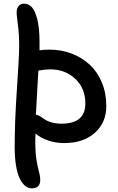

<svg xmlns="http://www.w3.org/2000/svg" viewBox="-20 -780 652 1060"><path d="M154.8 259.8Q137.2 259.8 121.3 248Q105.5 236.3 91.6 210.9Q77.6 185.5 69.3 139.4Q61 93.3 61 30.8Q61 -108.4 73.5 -290Q85.9 -471.7 85.9 -527.8Q85.9 -590.3 78.9 -642.8Q71.8 -695.3 71.8 -710Q71.8 -732.9 82.5 -746.3Q93.3 -759.8 112.8 -759.8Q136.7 -759.8 155 -741.2Q173.3 -722.7 185.8 -673.6Q198.2 -624.5 198.2 -547.9V-502Q218.3 -505.9 253.9 -505.9Q318.8 -505.9 375.7 -484.1Q432.6 -462.4 475.1 -423.1Q517.6 -383.8 542.2 -324.7Q566.9 -265.6 566.9 -194.8Q566.9 -102.5 503.4 -46.4Q439.9 9.8 335 9.8Q286.1 9.8 244.4 -4.9Q202.6 -19.5 175.8 -43Q174.8 -29.8 174.8 -2Q174.8 62 181.6 103.5Q188.5 145 195.3 168.7Q202.1 192.4 202.1 213.9Q202.1 259.8 154.8 259.8ZM257.8 -397Q243.2 -397 231.2 -395.8Q219.2 -394.5 207.5 -392.6Q195.8 -390.6 191.9 -390.1Q190.9 -371.1 185.8 -285.2Q180.7 -199.2 178.2 -147Q188.5 -146 201.7 -137.9Q214.8 -129.9 227.1 -120.8Q239.3 -111.8 263.9 -104.5Q288.6 -97.2 319.8 -97.2Q451.2 -97.2 451.2 -209Q451.2 -292 395.8 -344.5Q340.3 -397 257.8 -397Z"/></svg>

Font: Shantell Sans Irregular
Style: Regular
Weight: 500
Designer: Stephen Nixon, Anya Danilova, Shantell Martin
Foundry: Arrow Type
Version: Version 1.006;[9816181b4]